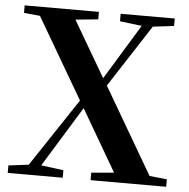

<svg xmlns="http://www.w3.org/2000/svg" viewBox="-53 -793 831 845"><g transform="rotate(5 363.0 -370.5)"><path d="M446 -708 543 -696 394 -452 250 -698 350 -708V-741H22V-708L93 -701L301 -345L101 -44L12 -33V0H255V-33L156 -46L320 -313L478 -42L378 -33V0H712V-33L635 -41L413 -421L592 -697L685 -708V-741H446Z"/></g></svg>

Font: Noto Serif CJK HK
Style: Bold
Weight: 700
Designer: Ryoko NISHIZUKA 西塚涼子 (kana & ideographs); Frank Grießhammer (Latin, Greek & Cyrillic); Wenlong ZHANG 张文龙 (bopomofo); San
Foundry: Adobe
Version: Version 2.001;hotconv 1.1.0;makeotfexe 2.6.0